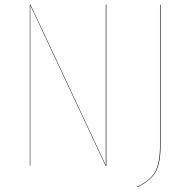

<svg xmlns="http://www.w3.org/2000/svg" viewBox="-20 -700 799 811"><path d="M429.2 -680.2V0H425.8L107.9 -678.2V-575.2V0H106V-680.2H108.9L426.8 -2V-136.2V-680.2ZM658.2 -680.2V-85Q658.2 -13.2 638.9 23.9Q619.6 61 560.1 90.8L559.1 88.9Q617.7 60.1 636.7 23.2Q655.8 -13.7 655.8 -85V-680.2Z"/></svg>

Font: Fira Sans Compressed Two
Style: Regular
Weight: 100
Width: 1
Designer: Carrois Corporate & Edenspiekermann AG
Foundry: Carrois Corporate GbR & Edenspiekermann AG
Version: Version 4.203;PS 004.203;hotconv 1.0.88;makeotf.lib2.5.64775